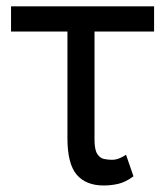

<svg xmlns="http://www.w3.org/2000/svg" viewBox="-20 -565 511 595"><path d="M457.5 -545.4V-467.3H14.2V-545.4ZM189 -545.4H272.9V-132.3Q272.9 -101.1 281.5 -87.9Q290 -74.7 302.7 -72.3Q315.4 -69.8 326.7 -69.8Q339.4 -69.8 351.3 -75Q363.3 -80.1 370.6 -85.4L393.6 -18.6Q369.1 -0.5 346.9 4.6Q324.7 9.8 301.3 9.8Q246.1 9.8 217.5 -23.9Q189 -57.6 189 -136.2Z"/></svg>

Font: Sahel VF Regular
Style: Regular
Weight: 400
Foundry: Saber Rastikerdar (saber.rastikerdar@gmail.com)
Version: Version 3.4.0